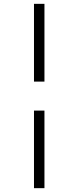

<svg xmlns="http://www.w3.org/2000/svg" viewBox="-20 -889 408 1000"><path d="M211.5 -869V-464H157V-869ZM211.5 -313V91H157V-313Z"/></svg>

Font: Merriweather 120pt Medium
Style: Regular
Weight: 500
Version: Version 2.100